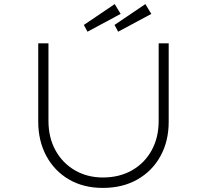

<svg xmlns="http://www.w3.org/2000/svg" viewBox="-20 -912 1012 939"><path d="M483 7Q388 7 317 -34.5Q246 -76 206.5 -149.5Q167 -223 167 -317V-700H217V-321Q217 -239 251.5 -176.5Q286 -114 346.5 -79Q407 -44 483 -44Q564 -44 625.5 -79Q687 -114 721.5 -176.5Q756 -239 756 -321V-700H805V-316Q805 -222 765 -149Q725 -76 652.5 -34.5Q580 7 483 7ZM408 -757 390 -790 541 -892 570 -844ZM558 -757 540 -790 691 -892 720 -844Z"/></svg>

Font: Lexend Peta ExtraLight
Style: Regular
Weight: 250
Version: Version 1.007